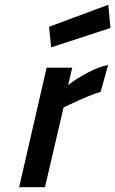

<svg xmlns="http://www.w3.org/2000/svg" viewBox="-20 -783 482 803"><path d="M60 0 175 -500H282L265 -427Q299 -454 347.5 -479.5Q396 -505 432 -511L401 -399Q356 -386 272 -346L246 -334L168 0ZM194 -585 185 -671 433 -763 442 -666Z"/></svg>

Font: Titillium Web SemiBold
Style: Italic
Weight: 600
Italic angle: -13°
Version: Version 1.002;PS 57.000;hotconv 1.0.70;makeotf.lib2.5.55311